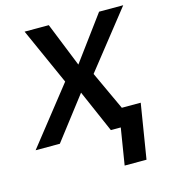

<svg xmlns="http://www.w3.org/2000/svg" viewBox="-117 -631 783 892"><g transform="rotate(-15 274.5 -184.5)"><path d="M200.6 -545.5H84.2L206.3 -272.7L-8.9 0H107.6L264.2 -203.8L353 0H400.6L372.2 175.8H477.3L519.9 -87H429L343 -272.7L558.6 -545.5H442.5L285.9 -333.1Z"/></g></svg>

Font: Margiela Sans Medium
Style: Italic
Weight: 500
Italic angle: -9.39999°
Designer: Stefan Endress, Andreas Faust
Version: Version 1.100;FEAKit 1.0